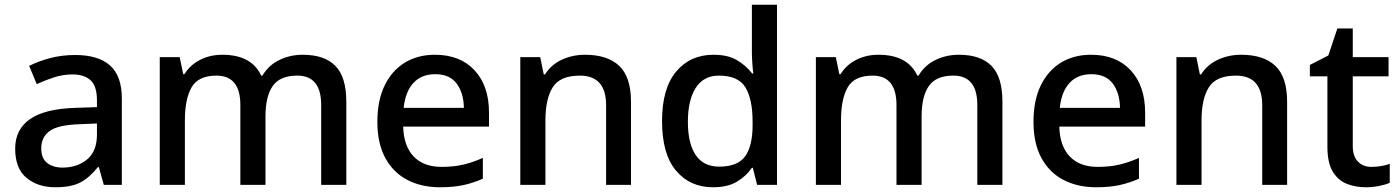

<svg xmlns="http://www.w3.org/2000/svg" viewBox="-20 -780 5907 810"><path d="M297 -548Q395 -548 444.5 -503.5Q494 -459 494 -365V0H418L397 -75H393Q358 -31 319.5 -10.5Q281 10 213 10Q140 10 92 -29.5Q44 -69 44 -153Q44 -234 106.5 -277.5Q169 -321 298 -325L389 -328V-356Q389 -417 362 -441.5Q335 -466 286 -466Q246 -466 207.5 -453.5Q169 -441 135 -425L103 -502Q140 -521 190 -534.5Q240 -548 297 -548ZM316 -256Q224 -253 189 -227Q154 -201 154 -154Q154 -112 179 -92.5Q204 -73 244 -73Q306 -73 347.5 -107.5Q389 -142 389 -212V-259Z M1257 -549Q1349 -549 1395 -502Q1441 -455 1441 -351V0H1335V-337Q1335 -461 1234 -461Q1161 -461 1130.5 -417Q1100 -373 1100 -289V0H994V-337Q994 -461 893 -461Q817 -461 788.5 -412Q760 -363 760 -272V0H654V-539H738L753 -467H758Q783 -507 825 -528Q867 -549 918 -549Q1041 -549 1082 -461H1087Q1114 -506 1159.5 -527.5Q1205 -549 1257 -549Z M1815 -549Q1921 -549 1982 -483.5Q2043 -418 2043 -305V-246H1681Q1683 -164 1725 -120Q1767 -76 1843 -76Q1894 -76 1934.5 -85.5Q1975 -95 2017 -114V-26Q1976 -8 1934.5 1Q1893 10 1836 10Q1758 10 1698.5 -21Q1639 -52 1605.5 -113.5Q1572 -175 1572 -266Q1572 -356 1602.5 -419Q1633 -482 1687.5 -515.5Q1742 -549 1815 -549ZM1816 -467Q1758 -467 1724 -430Q1690 -393 1683 -325H1937Q1936 -388 1906.5 -427.5Q1877 -467 1816 -467Z M2448 -549Q2543 -549 2592.5 -502Q2642 -455 2642 -351V0H2537V-336Q2537 -461 2426 -461Q2343 -461 2312 -412Q2281 -363 2281 -272V0H2175V-539H2259L2274 -466H2279Q2306 -508 2351 -528.5Q2396 -549 2448 -549Z M2988 10Q2891 10 2832 -60Q2773 -130 2773 -269Q2773 -407 2832.5 -478Q2892 -549 2990 -549Q3051 -549 3089.5 -526Q3128 -503 3153 -470H3158Q3156 -484 3154 -511.5Q3152 -539 3152 -558V-760H3258V0H3174L3156 -72H3152Q3128 -37 3089 -13.5Q3050 10 2988 10ZM3014 -77Q3092 -77 3123.5 -120.5Q3155 -164 3155 -252V-267Q3155 -361 3125 -411Q3095 -461 3013 -461Q2948 -461 2915 -409Q2882 -357 2882 -266Q2882 -175 2915 -126Q2948 -77 3014 -77Z M4025 -549Q4117 -549 4163 -502Q4209 -455 4209 -351V0H4103V-337Q4103 -461 4002 -461Q3929 -461 3898.5 -417Q3868 -373 3868 -289V0H3762V-337Q3762 -461 3661 -461Q3585 -461 3556.5 -412Q3528 -363 3528 -272V0H3422V-539H3506L3521 -467H3526Q3551 -507 3593 -528Q3635 -549 3686 -549Q3809 -549 3850 -461H3855Q3882 -506 3927.5 -527.5Q3973 -549 4025 -549Z M4583 -549Q4689 -549 4750 -483.5Q4811 -418 4811 -305V-246H4449Q4451 -164 4493 -120Q4535 -76 4611 -76Q4662 -76 4702.5 -85.5Q4743 -95 4785 -114V-26Q4744 -8 4702.5 1Q4661 10 4604 10Q4526 10 4466.5 -21Q4407 -52 4373.5 -113.5Q4340 -175 4340 -266Q4340 -356 4370.5 -419Q4401 -482 4455.5 -515.5Q4510 -549 4583 -549ZM4584 -467Q4526 -467 4492 -430Q4458 -393 4451 -325H4705Q4704 -388 4674.5 -427.5Q4645 -467 4584 -467Z M5216 -549Q5311 -549 5360.5 -502Q5410 -455 5410 -351V0H5305V-336Q5305 -461 5194 -461Q5111 -461 5080 -412Q5049 -363 5049 -272V0H4943V-539H5027L5042 -466H5047Q5074 -508 5119 -528.5Q5164 -549 5216 -549Z M5765 -76Q5786 -76 5807.5 -79.5Q5829 -83 5843 -89V-9Q5826 -1 5798.5 4.5Q5771 10 5742 10Q5697 10 5660.5 -5Q5624 -20 5602 -57Q5580 -94 5580 -161V-458H5506V-506L5584 -546L5622 -660H5687V-539H5838V-458H5687V-165Q5687 -120 5709 -98Q5731 -76 5765 -76Z"/></svg>

Font: Noto Sans Meetei Mayek Medium
Style: Regular
Weight: 500
Designer: Monotype Design Team and Neelakash Kshetrimayum
Foundry: Monotype Imaging Inc.
Version: Version 2.002; ttfautohint (v1.8.4.7-5d5b)